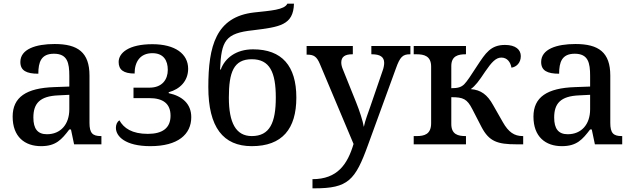

<svg xmlns="http://www.w3.org/2000/svg" viewBox="-20 -787 3453 1047"><path d="M204 10C285 10 316 -26 358 -81H367L384 0H533V-45H530C485 -45 468 -61 468 -117V-375C468 -501 405 -547 278 -547C175 -547 91 -519 91 -449C91 -402 124 -385 189 -385C189 -448 204 -494 274 -494C348 -494 358 -444 358 -373V-315L276 -312C123 -307 49 -257 49 -151C49 -41 115 10 204 10ZM236 -55C185 -55 162 -85 162 -146C162 -222 196 -263 299 -267L358 -270V-191C358 -108 310 -55 236 -55Z M800 10C950 10 1023 -54 1023 -148C1023 -221 974 -263 900 -279V-284C962 -301 1006 -346 1006 -412C1006 -494 934 -546 811 -546C681 -546 627 -498 627 -449C627 -407 653 -386 714 -386C714 -451 745 -497 811 -497C872 -497 895 -457 895 -406C895 -354 865 -309 795 -309H708V-252H794C869 -252 910 -222 910 -156C910 -88 865 -57 786 -57C700 -57 655 -88 631 -131C619 -123 612 -108 612 -90C612 -43 664 10 800 10Z M1353 10C1519 10 1596 -84 1596 -255C1596 -428 1517 -518 1360 -518C1266 -518 1206 -469 1184 -408H1180C1187 -565 1208 -606 1360 -622C1504 -640 1580 -649 1583 -767H1547C1531 -733 1456 -729 1365 -719C1157 -695 1116 -535 1116 -312C1116 -93 1197 10 1353 10ZM1353 -45C1266 -45 1228 -118 1228 -255C1228 -393 1254 -464 1353 -464C1451 -464 1484 -393 1484 -255C1484 -118 1451 -45 1353 -45Z M1684 240H1695C1878 240 1917 197 1987 3L2139 -414C2161 -476 2176 -491 2215 -491H2218V-536H2005V-491H2008C2052 -491 2075 -477 2075 -444C2075 -433 2072 -415 2066 -400L1999 -205C1988 -173 1971 -130 1964 -95C1959 -126 1941 -182 1922 -229L1850 -408C1844 -422 1841 -435 1841 -446C1841 -478 1862 -491 1901 -491H1904V-536H1652V-489H1655C1691 -489 1707 -479 1724 -439L1908 -2C1875 109 1820 190 1684 190Z M2236 0H2521V-45H2519C2479 -45 2441 -53 2441 -111V-257C2506 -257 2527 -248 2556 -191L2606 -94C2647 -16 2692 0 2796 0H2833V-45H2830C2785 -45 2753 -66 2722 -121L2669 -214C2638 -270 2603 -297 2547 -301C2572 -319 2591 -344 2626 -397C2661 -448 2684 -473 2714 -473C2746 -473 2764 -448 2769 -418C2796 -422 2820 -444 2820 -481C2820 -516 2792 -542 2734 -542C2656 -542 2628 -498 2582 -428C2549 -377 2527 -343 2511 -327C2495 -312 2478 -306 2441 -306V-427C2441 -483 2480 -491 2519 -491H2521V-536H2236V-491H2252C2292 -491 2331 -482 2331 -424V-115C2331 -54 2293 -45 2252 -45H2236Z M3044 10C3125 10 3156 -26 3198 -81H3207L3224 0H3373V-45H3370C3325 -45 3308 -61 3308 -117V-375C3308 -501 3245 -547 3118 -547C3015 -547 2931 -519 2931 -449C2931 -402 2964 -385 3029 -385C3029 -448 3044 -494 3114 -494C3188 -494 3198 -444 3198 -373V-315L3116 -312C2963 -307 2889 -257 2889 -151C2889 -41 2955 10 3044 10ZM3076 -55C3025 -55 3002 -85 3002 -146C3002 -222 3036 -263 3139 -267L3198 -270V-191C3198 -108 3150 -55 3076 -55Z"/></svg>

Font: Noto Serif Thai Medium
Style: Regular
Weight: 500
Designer: Monotype Design Team
Foundry: Monotype Imaging Inc.
Version: Version 1.901;PS 001.901;hotconv 1.0.88;makeotf.lib2.5.64775